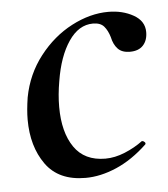

<svg xmlns="http://www.w3.org/2000/svg" viewBox="-39 -435 424 484"><g transform="rotate(-5 173.0 -193.0)"><path d="M26 -146Q26 -170 31 -202Q42 -260 77 -305Q112 -350 159 -374.5Q206 -399 252 -399Q288 -399 315.5 -383.5Q343 -368 343 -340Q343 -319 331.5 -306.5Q320 -294 298 -294Q278 -294 267.5 -305Q257 -316 253 -335Q248 -352 239 -362.5Q230 -373 211 -373Q175 -373 149.5 -335.5Q124 -298 114 -236Q108 -202 108 -171Q108 -107 134 -69Q160 -31 213 -31Q237 -31 262.5 -41.5Q288 -52 308 -67H309Q312 -67 315 -64Q318 -61 316 -58Q278 -22 237.5 -4.5Q197 13 159 13Q91 13 58.5 -32.5Q26 -78 26 -146Z"/></g></svg>

Font: Cormorant Infant SemiBold
Style: Italic
Weight: 600
Italic angle: -10°
Designer: Christian Thalmann (Catharsis Fonts)
Foundry: Catharsis Fonts
Version: Version 4.000